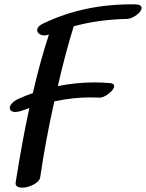

<svg xmlns="http://www.w3.org/2000/svg" viewBox="-20 -884 671 883"><path d="M631 -847Q631 -832 608 -815Q585 -798 564 -797Q431 -794 319 -763Q279 -634 246 -488Q331 -505 413 -505Q448 -505 484 -502Q505 -501 505 -488Q505 -473 480 -453.5Q455 -434 437 -435Q422 -436 392 -436Q317 -436 230 -418Q190 -241 165 -69Q162 -50 135 -35.5Q108 -21 82 -21Q67 -21 58.5 -27Q50 -33 52 -45Q83 -241 115 -387L81 -375Q63 -369 51 -369Q39 -369 32 -374Q25 -379 25 -388Q25 -398 35 -409Q45 -420 64 -429Q99 -445 131 -456Q165 -604 205 -725Q191 -721 185 -721Q171 -721 161 -728Q151 -735 151 -745Q151 -763 179 -776Q368 -867 600 -864Q631 -864 631 -847Z"/></svg>

Font: Sedgwick Ave
Style: Regular
Weight: 400
Designer: Kevin Burke, Pedro Vergani
Foundry: Google, Inc.
Version: Version 1.000